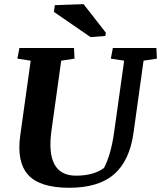

<svg xmlns="http://www.w3.org/2000/svg" viewBox="-20 -891 773 922"><path d="M77.1 -239.7 127.4 -599.6 63.5 -609.4 73.2 -660.6H335.4L337.9 -609.4L273.9 -599.6L227.5 -266.6Q196.3 -47.4 345.2 -47.4Q429.2 -47.4 479.5 -84.5Q512.7 -147.9 527.8 -254.4L576.2 -599.6L512.2 -609.4L522 -660.6H731L733.4 -609.4L669.4 -599.6L621.1 -252.9Q602.5 -119.1 527.8 -54.2Q453.1 10.7 312.5 10.7Q171.9 10.7 115.7 -50.8Q59.6 -112.3 77.1 -239.7ZM485.8 -718.3 414.6 -712.9 238.8 -834 243.2 -866.2 381.3 -871.1 488.3 -733.9Z"/></svg>

Font: NoticiaText-BoldItalic
Style: Bold Italic
Weight: 700
Italic angle: -8°
Designer: JM Sole
Foundry: JM Sole
Version: Version 1.003